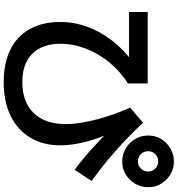

<svg xmlns="http://www.w3.org/2000/svg" viewBox="19 -913 962 1040"><g transform="rotate(90 500.0 -393.0)"><path d="M424 68Q322 68 249 32Q176 -4 137.5 -73Q99 -142 99 -239Q99 -313 124.5 -383.5Q150 -454 199 -518Q248 -582 318 -633L338 -611H45V-712H432V-605Q367 -564 318.5 -505Q270 -446 243.5 -377.5Q217 -309 217 -240Q217 -141 271 -87Q325 -33 424 -33Q533 -33 592.5 -94.5Q652 -156 652 -267Q652 -316 641 -373.5Q630 -431 610.5 -492.5Q591 -554 563 -617L645 -687Q687 -641 739.5 -591Q792 -541 849 -494Q906 -447 960 -408L900 -316Q869 -339 836 -366.5Q803 -394 764.5 -429.5Q726 -465 680 -510L690 -532Q716 -478 733 -427.5Q750 -377 758.5 -329.5Q767 -282 767 -237Q767 -144 725 -75Q683 -6 606.5 31Q530 68 424 68ZM855 -574Q816 -574 784 -593Q752 -612 733 -644Q714 -676 714 -715Q714 -754 733 -785Q752 -816 784 -835Q816 -854 855 -854Q894 -854 925 -835Q956 -816 975 -785Q994 -754 994 -715Q994 -676 975 -644Q956 -612 925 -593Q894 -574 855 -574ZM855 -659Q877 -659 893 -675Q909 -691 909 -715Q909 -737 893 -753Q877 -769 855 -769Q831 -769 815 -753Q799 -737 799 -715Q799 -691 815 -675Q831 -659 855 -659Z"/></g></svg>

Font: M PLUS 1 Code SemiBold
Style: Regular
Weight: 600
Designer: Coji Morishita
Foundry: UNDERFOREST DESIGN
Version: Version 1.005